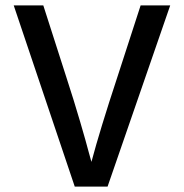

<svg xmlns="http://www.w3.org/2000/svg" viewBox="-20 -694 683 714"><path d="M380 0H258L31 -674H141L227 -406Q255 -320 278 -241.5Q301 -163 310 -128L320 -92Q352 -212 416 -406L503 -674H613Z"/></svg>

Font: Hind Madurai Medium
Style: Regular
Weight: 500
Designer: Jyotish Sonowal
Foundry: Indian Type Foundry
Version: Version 1.001;PS 1.0;hotconv 1.0.86;makeotf.lib2.5.63406; tt